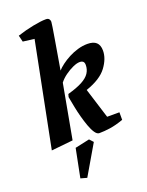

<svg xmlns="http://www.w3.org/2000/svg" viewBox="-176 -824 879 1146"><g transform="rotate(-20 263.0 -251.0)"><path d="M30 10 161 -651 89 -660 79 -701Q131 -718 182 -728Q233 -738 264 -738Q278 -738 284 -730.5Q290 -723 290 -713Q290 -707 285.5 -679Q281 -651 274 -609Q267 -567 258.5 -517.5Q250 -468 242 -420Q255 -435 277 -451.5Q299 -468 326.5 -482.5Q354 -497 385 -506Q416 -515 446 -515Q484 -515 502.5 -498Q521 -481 521 -446Q521 -395 482 -342.5Q443 -290 349 -258L409 -66H487V-18Q439 -1 401.5 4.5Q364 10 332 10Q318 10 305 -9Q292 -28 281 -58.5Q270 -89 261 -122.5Q252 -156 246 -186.5Q240 -217 236.5 -236Q233 -255 233 -255L238 -273Q296 -289 330.5 -307.5Q365 -326 380 -349Q395 -372 395 -400Q395 -416 387.5 -422.5Q380 -429 366 -429Q348 -429 322.5 -417.5Q297 -406 272 -388Q247 -370 230 -348L167 -4ZM173 236 133 225 169 44 261 24 283 48Z"/></g></svg>

Font: Manuale
Style: Italic
Weight: 400
Italic angle: -11°
Designer: Eduardo Tunni / Pablo Cosgaya
Foundry: Eduardo Tunni / Pablo Cosgaya
Version: Version 1.002